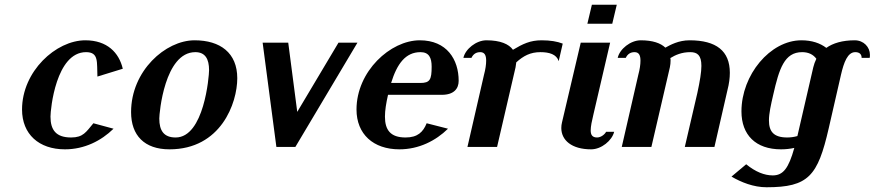

<svg xmlns="http://www.w3.org/2000/svg" viewBox="-20 -620 3690 810"><path d="M73 -158C73 -54 144 10 254 10C336 10 407 -26 459 -77L374 -100C343 -63 331 -40 280 -40C216 -40 193 -72 193 -128C193 -159 216 -400 343 -400C398 -400 388 -357 391 -297L498 -330C482 -398 432 -450 340 -450C216 -450 73 -319 73 -158Z M862 -324C862 -298 841 -40 721 -40C671 -40 652 -69 652 -120C652 -142 674 -400 804 -400C846 -400 862 -371 862 -324ZM981 -290C981 -397 909 -450 801 -450C678 -450 533 -321 533 -147C533 -49 589 10 695 10C912 10 981 -185 981 -290Z M1234 -148 1196 -440H1088L1146 0H1226L1488 -440H1408Z M1484 -158C1484 -54 1555 10 1665 10C1747 10 1818 -26 1870 -77L1780 -100C1765 -63 1742 -40 1691 -40C1627 -40 1604 -72 1604 -128C1604 -154 1609 -185 1617 -220H1844C1895 -220 1915 -246 1915 -279C1915 -369 1865 -450 1751 -450C1627 -450 1484 -319 1484 -158ZM1630 -270C1655 -351 1691 -400 1754 -400C1790 -400 1801 -376 1801 -339C1801 -284 1794 -270 1753 -270Z M2337 -362 2354 -436C2331 -445 2302 -450 2265 -450C2217 -450 2186 -435 2144 -410C2127 -434 2091 -450 2032 -450C1989 -450 1943 -413 1935 -376H1969C1977 -393 1990 -400 2006 -400C2025 -400 2031 -386 2031 -364C2031 -348 2028 -327 2022 -305L1952 0H2077L2155 -336L2158 -357C2188 -384 2217 -400 2260 -400C2297 -400 2328 -391 2337 -362Z M2477 -600 2458 -520H2563L2582 -600ZM2483 -135 2554 -440H2430L2351 -104C2349 -96 2348 -88 2348 -80C2348 -29 2391 10 2474 10C2517 10 2562 -27 2571 -64H2537C2532 -54 2516 -40 2499 -40C2478 -40 2472 -52 2472 -70C2472 -87 2477 -110 2483 -135Z M2728 0 2806 -336C2808 -346 2809 -355 2809 -364C2809 -368 2809 -372 2808 -375C2829 -388 2856 -400 2892 -400C2922 -400 2939 -387 2939 -342C2939 -316 2933 -279 2922 -228L2869 0H2994L3049 -240C3056 -267 3059 -291 3059 -313C3059 -405 3002 -450 2889 -450C2842 -450 2807 -430 2787 -419C2767 -438 2734 -450 2683 -450C2640 -450 2594 -413 2586 -376H2620C2628 -393 2641 -400 2657 -400C2676 -400 2682 -386 2682 -364C2682 -348 2679 -327 2673 -305L2603 0Z M3108 -150C3108 -51 3168 10 3275 10C3294 10 3313 8 3331 4C3307 90 3284 120 3240 120C3205 120 3167 105 3128 73L3066 125C3107 149 3159 170 3214 170C3391 170 3430 122 3476 -78L3528 -305C3540 -357 3556 -400 3588 -400C3604 -400 3615 -393 3615 -376H3649C3650 -380 3650 -385 3650 -389C3650 -421 3624 -450 3586 -450C3534 -450 3494 -438 3466 -418C3440 -438 3405 -450 3361 -450C3229 -450 3108 -304 3108 -150ZM3344 -46C3330 -42 3316 -40 3301 -40C3243 -40 3224 -66 3224 -112C3224 -141 3232 -177 3242 -220C3267 -330 3289 -400 3364 -400C3391 -400 3411 -390 3424 -372C3418 -360 3414 -348 3411 -336Z"/></svg>

Font: Pfennig
Style: BoldItalic
Weight: 700
Italic angle: -13°
Version: Version 20100423